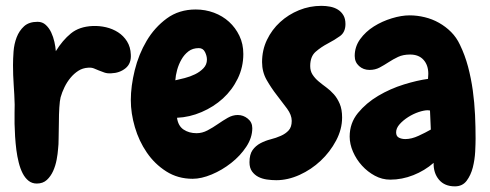

<svg xmlns="http://www.w3.org/2000/svg" viewBox="-20 -621 1709 670"><path d="M368.2 -365.2Q354.5 -364.3 344.7 -367.7Q335 -371.1 325.2 -375Q316.4 -378.9 307.6 -382.3Q298.8 -385.7 288.1 -384.8Q268.6 -383.8 253.4 -374Q238.3 -364.3 226.1 -349.6Q213.9 -335 205.1 -316.9Q196.3 -298.8 191.4 -281.2Q188.5 -269.5 187 -245.6Q185.5 -221.7 185.5 -194.3Q184.6 -166 184.6 -140.6Q184.6 -115.2 182.6 -100.6Q181.6 -85 177.7 -64Q173.8 -43 165.5 -24.4Q157.2 -5.9 143.6 6.8Q129.9 19.5 108.4 19.5Q91.8 19.5 79.6 9.8Q67.4 0 59.1 -16.1Q50.8 -32.2 45.4 -53.7Q40 -75.2 37.1 -97.7Q34.2 -121.1 32.7 -144.5Q31.2 -168 30.8 -189Q30.3 -210 30.8 -227.5Q31.2 -245.1 31.2 -255.9Q30.3 -290 27.8 -324.7Q25.4 -359.4 25.4 -393.6Q25.4 -415 27.3 -441.4Q29.3 -467.8 38.1 -490.7Q46.9 -513.7 64 -529.3Q81.1 -544.9 111.3 -544.9Q127.9 -544.9 139.6 -534.2Q151.4 -523.4 158.7 -507.8Q166 -492.2 169.9 -474.6Q173.8 -457 174.8 -442.4Q198.2 -480.5 227.5 -504.4Q256.8 -528.3 303.7 -530.3Q327.1 -531.2 350.1 -525.9Q373 -520.5 392.1 -508.3Q411.1 -496.1 423.3 -476.6Q435.5 -457 436.5 -430.7Q438.5 -399.4 418 -382.8Q397.5 -366.2 368.2 -365.2Z M860.4 -173.8Q860.4 -140.6 839.4 -108.9Q818.4 -77.1 786.6 -52.2Q754.9 -27.3 718.8 -12.2Q682.6 2.9 652.3 2.9Q600.6 2.9 560.1 -22.9Q519.5 -48.8 492.2 -88.9Q464.8 -128.9 450.7 -177.2Q436.5 -225.6 436.5 -271.5Q436.5 -320.3 450.2 -376Q463.9 -431.6 491.7 -478.5Q519.5 -525.4 562 -556.6Q604.5 -587.9 663.1 -587.9Q696.3 -587.9 726.6 -576.7Q756.8 -565.4 779.3 -544.9Q801.8 -524.4 815.4 -496.1Q829.1 -467.8 829.1 -432.6Q829.1 -386.7 809.6 -346.7Q790 -306.6 757.8 -277.3Q725.6 -248 683.6 -230Q641.6 -211.9 597.7 -210Q601.6 -181.6 620.6 -168.9Q639.6 -156.2 666 -156.2Q685.5 -156.2 704.1 -166Q722.7 -175.8 740.2 -188Q757.8 -200.2 774.9 -210Q792 -219.7 809.6 -219.7Q829.1 -219.7 844.7 -207Q860.4 -194.3 860.4 -173.8ZM702.1 -413.1Q702.1 -425.8 695.3 -439.5Q688.5 -453.1 673.8 -453.1Q652.3 -453.1 637.7 -441.9Q623 -430.7 613.3 -413.6Q603.5 -396.5 598.1 -377Q592.8 -357.4 591.8 -340.8Q605.5 -343.8 624.5 -348.6Q643.6 -353.5 660.6 -361.8Q677.7 -370.1 689.9 -382.8Q702.1 -395.5 702.1 -413.1Z M1185.5 -537.1Q1185.5 -508.8 1166.5 -495.1Q1147.5 -481.4 1124 -469.2Q1100.6 -457 1081.5 -440.4Q1062.5 -423.8 1062.5 -390.6Q1062.5 -373 1070.8 -360.4Q1079.1 -347.7 1091.3 -337.4Q1103.5 -327.1 1118.2 -316.4Q1132.8 -305.7 1145 -292Q1157.2 -278.3 1165.5 -258.8Q1173.8 -239.3 1173.8 -210.9Q1173.8 -169.9 1152.8 -130.4Q1131.8 -90.8 1099.1 -60.1Q1066.4 -29.3 1025.4 -10.7Q984.4 7.8 944.3 7.8Q927.7 7.8 911.1 5.4Q894.5 2.9 881.3 -3.9Q868.2 -10.7 859.4 -22.9Q850.6 -35.2 850.6 -54.7Q850.6 -82 861.3 -97.2Q872.1 -112.3 888.7 -121.1Q905.3 -129.9 924.3 -134.8Q943.4 -139.6 960 -147Q976.6 -154.3 987.3 -166Q998 -177.7 998 -199.2Q998 -219.7 981.9 -241.7Q965.8 -263.7 946.3 -288.6Q926.8 -313.5 910.6 -341.8Q894.5 -370.1 894.5 -404.3Q894.5 -446.3 911.6 -481.9Q928.7 -517.6 957.5 -543.9Q986.3 -570.3 1023.4 -585.4Q1060.5 -600.6 1101.6 -600.6Q1117.2 -600.6 1132.3 -597.7Q1147.5 -594.7 1159.2 -587.4Q1170.9 -580.1 1178.2 -567.9Q1185.5 -555.7 1185.5 -537.1Z M1639.6 -137.7Q1639.6 -120.1 1638.2 -91.8Q1636.7 -63.5 1629.9 -36.6Q1623 -9.8 1608.4 9.8Q1593.8 29.3 1567.4 29.3Q1531.2 29.3 1511.7 5.9Q1492.2 -17.6 1493.2 -52.7Q1461.9 -25.4 1422.4 -9.8Q1382.8 5.9 1341.8 5.9Q1313.5 5.9 1288.1 -7.8Q1262.7 -21.5 1243.2 -43Q1223.6 -64.5 1211.9 -91.3Q1200.2 -118.2 1200.2 -144.5Q1200.2 -191.4 1229 -226.6Q1257.8 -261.7 1299.8 -286.6Q1341.8 -311.5 1389.2 -326.2Q1436.5 -340.8 1473.6 -345.7Q1473.6 -350.6 1474.1 -354.5Q1474.6 -358.4 1474.6 -363.3Q1474.6 -393.6 1458 -412.1Q1441.4 -430.7 1411.1 -430.7Q1386.7 -430.7 1369.1 -422.4Q1351.6 -414.1 1335.9 -403.8Q1320.3 -393.6 1304.7 -385.3Q1289.1 -377 1269.5 -377Q1248 -377 1232.9 -390.6Q1217.8 -404.3 1217.8 -425.8Q1217.8 -458 1236.8 -484.4Q1255.9 -510.7 1284.7 -528.8Q1313.5 -546.9 1347.2 -557.1Q1380.9 -567.4 1409.2 -567.4Q1435.5 -567.4 1461.9 -561Q1488.3 -554.7 1511.7 -541.5Q1535.2 -528.3 1554.2 -509.3Q1573.2 -490.2 1585 -464.8Q1602.5 -428.7 1613.3 -388.2Q1624 -347.7 1629.9 -305.2Q1635.7 -262.7 1637.7 -220.2Q1639.6 -177.7 1639.6 -137.7ZM1483.4 -168.9 1480.5 -235.4Q1478.5 -235.4 1476.6 -235.8Q1474.6 -236.3 1472.7 -236.3Q1460 -236.3 1440.9 -230Q1421.9 -223.6 1404.3 -212.4Q1386.7 -201.2 1374.5 -187.5Q1362.3 -173.8 1362.3 -159.2Q1362.3 -145.5 1372.1 -140.6Q1381.8 -135.7 1394.5 -135.7Q1416 -135.7 1440.4 -147Q1464.8 -158.2 1483.4 -168.9Z"/></svg>

Font: Chewy
Style: Regular
Weight: 400
Version: Version 1.001